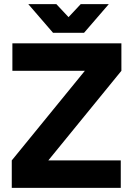

<svg xmlns="http://www.w3.org/2000/svg" viewBox="-20 -910 644 930"><path d="M117 -890 237 -751H387L507 -890H371L312 -827L253 -890ZM37 0H565V-133H214L568 -567V-700H40V-567H391L37 -133Z"/></svg>

Font: Unageo
Style: Bold
Weight: 700
Designer: Richard Sepsi
Foundry: Richard Sepsi
Version: Version 2.000